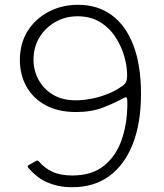

<svg xmlns="http://www.w3.org/2000/svg" viewBox="-20 -772 685 802"><path d="M282 10Q249 10 222 4Q195 -2 172.5 -12.5Q150 -23 132 -38Q114 -53 99 -70Q97 -72 96 -75.5Q95 -79 99 -82L131 -100Q134 -102 137.5 -101Q141 -100 144 -96Q167 -69 200 -54Q233 -39 282 -39Q363 -39 413.5 -79Q464 -119 488 -187.5Q512 -256 512 -342Q512 -359 509.5 -363.5Q507 -368 496 -362Q457 -341 409.5 -322.5Q362 -304 298 -304Q223 -304 170.5 -332.5Q118 -361 90.5 -410.5Q63 -460 63 -521Q63 -591 95.5 -642.5Q128 -694 183.5 -723Q239 -752 306 -752Q388 -752 447 -708.5Q506 -665 537.5 -582Q569 -499 569 -380Q569 -259 535 -171.5Q501 -84 437 -37Q373 10 282 10ZM296 -353Q328 -353 363.5 -360Q399 -367 432 -380.5Q465 -394 488 -411Q502 -420 506.5 -429.5Q511 -439 511 -458Q511 -495 499 -537Q487 -579 462 -617.5Q437 -656 397.5 -680Q358 -704 304 -704Q252 -704 210 -679.5Q168 -655 144 -614.5Q120 -574 120 -523Q120 -477 141.5 -438Q163 -399 202 -376Q241 -353 296 -353Z"/></svg>

Font: Libre Franklin ExtraLight
Style: Regular
Weight: 250
Designer: Pablo Impallari, Rodrigo Fuenzalida, Nhung Nguyen
Foundry: Impallari Type
Version: Version 3.000